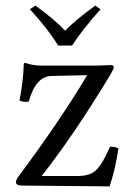

<svg xmlns="http://www.w3.org/2000/svg" viewBox="-20 -664 464 687"><path d="M188 -501Q149.9 -563 86.9 -630.9L106.9 -644Q177.7 -592.3 212.9 -554.2Q251 -593.3 320.8 -644L339.8 -630.9Q272.9 -555.7 237.8 -501ZM70.8 -439Q97.7 -429.2 129.9 -429.2H313Q326.2 -429.2 340.1 -429.7Q354 -430.2 364 -430.7Q374 -431.2 375 -431.2Q387.2 -431.2 387.2 -424.1Q387.2 -417 369.1 -387.2Q241.2 -176.3 128.9 -34.2H262.2Q299.3 -35.2 319.6 -51.5Q339.8 -67.9 359.9 -109.9L374 -139.2Q393.1 -139.2 403.8 -132.8Q392.6 -57.6 372.1 2.9L60.1 0Q37.1 0 37.1 -12.2Q37.1 -20 45.9 -32.2Q195.8 -233.4 292 -395L164.1 -392.1Q107.9 -391.1 83 -300.8Q65.9 -296.9 49.8 -304.2Q64 -379.4 64.9 -433.1Q64.9 -439 70.8 -439Z"/></svg>

Font: Linux Libertine O
Style: Regular
Weight: 400
Designer: Philipp H. Poll
Foundry: Philipp H. Poll
Version: Version 5.3.0